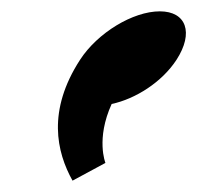

<svg xmlns="http://www.w3.org/2000/svg" viewBox="-20 -186 354 342"><path d="M264.7 -165.8C312 -165.8 325.5 -127.5 294.4 -79.5C268.6 -39.8 221.4 -9.8 178.9 -0.8C150.5 61.5 167.8 104.2 167.8 104.2L109.2 135.8C80.7 84.8 63.8 11.2 122.6 -79.5C153.7 -127.5 216.7 -165.8 264.7 -165.8Z"/></svg>

Font: Hussar
Style: BdWodka
Weight: 700
Foundry: Cannot Into Space Fonts
Version: Version 2.00